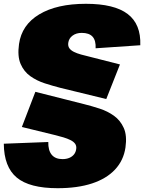

<svg xmlns="http://www.w3.org/2000/svg" viewBox="-20 -855 758 1010"><path d="M283 135Q135 135 68 79Q1 23 0 -99L234 -108Q233 -64 252 -41Q271 -18 309 -18Q329 -18 344.5 -24.5Q360 -31 369.5 -43Q379 -55 381 -72Q383 -88 375 -99Q367 -110 351 -118Q335 -126 313.5 -132.5Q292 -139 267 -145L95 -187L166 -372L423 -307Q463 -297 504.5 -283.5Q546 -270 579.5 -246Q613 -222 631 -182Q649 -142 640 -79Q630 -11 585 37Q540 85 464 110Q388 135 283 135ZM297 -393Q258 -403 216 -416.5Q174 -430 140 -454Q106 -478 88.5 -518.5Q71 -559 80 -623Q94 -724 186.5 -779.5Q279 -835 432 -835Q581 -835 651.5 -781.5Q722 -728 718 -617L483 -601Q485 -642 467 -662Q449 -682 410 -682Q381 -682 361.5 -667.5Q342 -653 339 -629Q337 -612 345 -601Q353 -590 369 -582Q385 -574 407 -568Q429 -562 454 -556L611 -516L539 -334Z"/></svg>

Font: Pathway Extreme SemiCondensed Black
Style: Italic
Weight: 900
Width: 4
Italic angle: -8°
Version: Version 1.001;gftools[0.9.26]